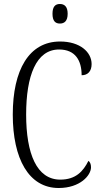

<svg xmlns="http://www.w3.org/2000/svg" viewBox="-20 -932 506 962"><path d="M280 -814C302 -814 319 -826 319 -863C319 -900 302 -912 280 -912C258 -912 243 -900 243 -863C243 -826 258 -814 280 -814ZM274 10C381 10 436 -53 436 -94C436 -109 431 -121 423 -126C397 -74 360 -32 282 -32C164 -32 111 -162 111 -358C111 -552 161 -684 276 -684C358 -684 389 -628 389 -555C420 -555 439 -575 439 -611C439 -671 381 -724 281 -724C125 -724 44 -581 44 -358C44 -137 124 10 274 10Z"/></svg>

Font: Noto Serif Lao ExtraCondensed Light
Style: Regular
Weight: 300
Width: 2
Designer: Monotype Design Team
Foundry: Monotype Imaging Inc.
Version: Version 2.003